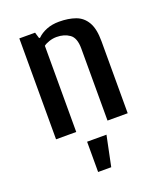

<svg xmlns="http://www.w3.org/2000/svg" viewBox="-134 -597 753 894"><g transform="rotate(-20 242.5 -150.0)"><path d="M65 0V-500H143L152 -470H157Q175 -488 202.5 -499Q230 -510 265 -510Q311 -510 346 -497.5Q381 -485 400.5 -451.5Q420 -418 420 -357V0H320V-357Q320 -410 293.5 -428.5Q267 -447 230 -447Q211 -447 193 -441Q175 -435 165 -427V0ZM197 210V60H293L262 210Z"/></g></svg>

Font: Cuprum Medium
Style: Regular
Weight: 500
Designer: Jovanny Lemonad
Foundry: Jovanny Lemonad
Version: Version 3.000